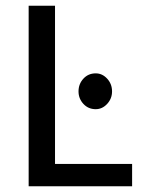

<svg xmlns="http://www.w3.org/2000/svg" viewBox="-20 -650 496 670"><path d="M80 -630H172V-78H441V0H80ZM254 -331Q254 -357 271 -375.5Q288 -394 314 -394Q337 -394 354 -375.5Q371 -357 371 -331Q371 -306 354 -287.5Q337 -269 314 -269Q288 -269 271 -287.5Q254 -306 254 -331Z"/></svg>

Font: Mukta
Style: Regular
Weight: 400
Designer: Girish Dalvi and Yashodeep Gholap
Foundry: Ek Type
Version: Version 2.538;PS 1.001;hotconv 16.6.51;makeotf.lib2.5.65220;